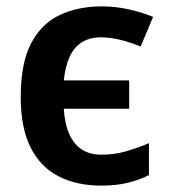

<svg xmlns="http://www.w3.org/2000/svg" viewBox="-20 -572 529 602"><path d="M297 10Q221 10 164 -19Q107 -48 76 -109.5Q45 -171 45 -268Q45 -374 77.5 -436Q110 -498 167.5 -525Q225 -552 299 -552Q341 -552 382.5 -543Q424 -534 460 -519L421 -426Q390 -439 357.5 -447Q325 -455 297 -455Q262 -455 237.5 -440Q213 -425 199 -395.5Q185 -366 180 -320H385V-231H180Q183 -183 197.5 -151Q212 -119 237 -103Q262 -87 297 -87Q339 -87 375 -97.5Q411 -108 447 -123V-23Q415 -7 379 1.5Q343 10 297 10Z"/></svg>

Font: Noto Sans Display SemiBold
Style: Regular
Weight: 600
Designer: Monotype Design Team
Foundry: Monotype Imaging Inc.
Version: Version 2.003